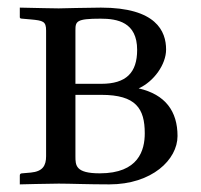

<svg xmlns="http://www.w3.org/2000/svg" viewBox="-20 -482 527 504"><path d="M178 -402C178 -426 180 -433 244 -433C288 -433 340 -424 340 -351C340 -291 311 -262 246 -262H178ZM178 -233H246C337 -233 360 -197 360 -132C360 -88 344 -27 242 -27C178 -27 178 -48 178 -72ZM32 -21V2C32 2 109 0 134 0C164 0 211 2 267 2C379 2 446 -63 446 -125C446 -190 414 -234 344 -250C384 -268 416 -313 416 -352C416 -400 390 -462 245 -462C217 -462 134 -460 134 -460C134 -460 66 -461 32 -462V-437C32 -435 33 -433 38 -433L61 -431C93 -428 101 -426 101 -402V-72C101 -47 92 -32 61 -29L38 -27C33 -27 32 -24 32 -21Z"/></svg>

Font: Linux Libertine O C
Style: Regular
Weight: 400
Designer: Philipp H. Poll
Foundry: Philipp H. Poll
Version: Version 4.0.3